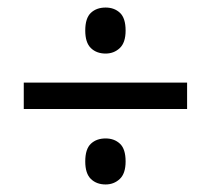

<svg xmlns="http://www.w3.org/2000/svg" viewBox="-20 -607 560 509"><path d="M260 -465Q236 -465 221 -479.5Q206 -494 206 -526Q206 -559 221 -573Q236 -587 260 -587Q283 -587 298 -573Q313 -559 313 -526Q313 -494 297.5 -479.5Q282 -465 260 -465ZM43 -318V-388H476V-318ZM260 -118Q236 -118 221 -132.5Q206 -147 206 -179Q206 -212 221 -226Q236 -240 260 -240Q283 -240 298 -226Q313 -212 313 -179Q313 -147 297.5 -132.5Q282 -118 260 -118Z"/></svg>

Font: Noto Sans Ethiopic SemCond
Style: Regular
Weight: 400
Width: 4
Designer: Monotype Design Team
Foundry: Monotype Imaging Inc.
Version: Version 2.102; ttfautohint (v1.8.4.7-5d5b)